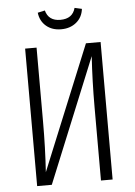

<svg xmlns="http://www.w3.org/2000/svg" viewBox="-58 -909 668 953"><g transform="rotate(-5 275.5 -432.5)"><path d="M464 0H406V-366Q406 -495 414 -619L161 0H88V-685H145V-318Q145 -185 137 -65L391 -685H464ZM166 -857 202 -865Q216 -812 275 -812Q336 -812 350 -865L386 -857Q381 -815 350.5 -790Q320 -765 275 -765Q230 -765 200.5 -790Q171 -815 166 -857Z"/></g></svg>

Font: Fira Sans Extra Condensed Light
Style: Regular
Weight: 300
Width: 1
Designer: Carrois Corporate & Edenspiekermann AG
Foundry: Carrois Corporate GbR & Edenspiekermann AG
Version: Version 4.203